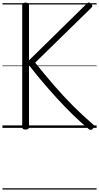

<svg xmlns="http://www.w3.org/2000/svg" viewBox="-20 -1036 803 1556"><path d="M187 14Q173 14 166.5 9Q160 4 160 -6V-996Q160 -1015 187 -1015Q215 -1015 215 -996V-547L685 -1008Q694 -1017 701.5 -1016Q709 -1015 718 -1005Q728 -995 728.5 -988.5Q729 -982 721 -974L265 -528Q338 -437 415 -347.5Q492 -258 573 -177Q654 -96 735 -27Q743 -21 743.5 -12.5Q744 -4 732 8Q723 17 714.5 16.5Q706 16 697 8Q633 -45 568.5 -108Q504 -171 442 -239Q380 -307 322 -375.5Q264 -444 215 -508V-6Q215 4 208.5 9Q202 14 187 14ZM0 490H763V500H0ZM0 -20H763V0H0ZM0 -505H763V-500H0ZM0 -1010H763V-1000H0Z"/></svg>

Font: Playwrite ES Guides
Style: Regular
Weight: 400
Designer: Veronika Burian, José Scaglione
Foundry: TypeTogether
Version: Version 1.003